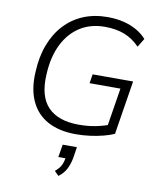

<svg xmlns="http://www.w3.org/2000/svg" viewBox="-103 -793 951 1145"><g transform="rotate(10 372.5 -221.0)"><path d="M389 8Q288 8 218.5 -29.5Q149 -67 115.5 -140Q82 -213 88 -316Q92 -408 119.5 -481Q147 -554 195 -606Q243 -658 308.5 -685.5Q374 -713 455 -713Q507 -713 551 -702.5Q595 -692 631.5 -671.5Q668 -651 693 -622L661 -570Q620 -613 568.5 -633Q517 -653 450 -653Q363 -653 299 -612Q235 -571 197.5 -495Q160 -419 155 -313Q147 -180 209 -115.5Q271 -51 396 -51Q452 -51 499 -60.5Q546 -70 587 -86L562 -44L604 -306H417L426 -361H671L619 -35Q593 -23 554.5 -13Q516 -3 473.5 2.5Q431 8 389 8ZM330 271 304 245Q331 223 341 201Q351 179 355 151L369 160H310L323 83H409L399 148Q392 187 376.5 217.5Q361 248 330 271Z"/></g></svg>

Font: Nunito Sans 10pt Light
Style: Italic
Weight: 300
Italic angle: -9°
Designer: Vernon Adams
Foundry: Vernon Adams
Version: Version 3.101;gftools[0.9.27]